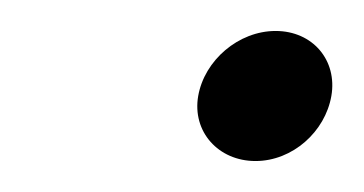

<svg xmlns="http://www.w3.org/2000/svg" viewBox="-20 -399 235 124"><path d="M108 -337C104 -314 121 -295 145 -295C169 -295 190 -314 194 -337C198 -360 182 -379 158 -379C134 -379 112 -360 108 -337Z"/></svg>

Font: Charger Sport
Style: ExLitExtObl
Weight: 200
Designer: Jasper
Foundry: Cannot Into Space Fonts
Version: Version 1.1